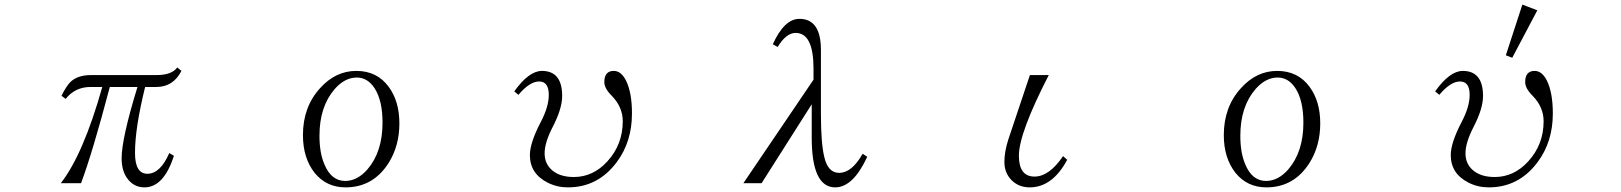

<svg xmlns="http://www.w3.org/2000/svg" viewBox="-20 -850 7040 834"><path d="M247.1 -434.1Q268.1 -476.1 286.1 -494.1Q317.4 -523.9 375 -523.9H660.2Q726.1 -523.9 750 -557.1L768.1 -542Q732.4 -472.2 659.2 -472.2H610.4Q566.4 -294.4 566.4 -186Q566.4 -95.2 620.1 -95.2Q676.3 -95.2 715.3 -185.1L735.4 -173.3Q691.4 -36.1 607.4 -36.1Q560.1 -36.1 531.2 -77.1Q508.3 -110.8 508.3 -162.1Q508.3 -248.5 577.1 -472.2H457Q381.8 -187 332 -54.2H244.1Q341.8 -179.2 424.3 -472.2H373Q306.6 -472.2 265.1 -420.4Z M1527.8 -542Q1618.2 -542 1668.9 -472.2Q1714.8 -409.7 1714.8 -314Q1714.8 -216.3 1668 -142.1Q1600.6 -36.1 1481 -36.1Q1397.9 -36.1 1346.7 -99.1Q1295.9 -163.6 1295.9 -263.2Q1295.9 -385.3 1370.1 -466.8Q1437.5 -542 1527.8 -542ZM1529.8 -513.2Q1477.5 -513.2 1433.6 -462.9Q1367.7 -386.7 1367.7 -260.3Q1367.7 -186.5 1388.7 -137.2Q1418.5 -64 1479.5 -64Q1531.7 -64 1575.7 -113.8Q1641.6 -190.4 1641.6 -316.9Q1641.6 -413.1 1607.4 -466.3Q1577.1 -513.2 1529.8 -513.2Z M2213.9 -453.1Q2277.3 -542 2334 -542Q2421.9 -542 2421.9 -433.1Q2421.9 -377.9 2380.9 -298.8Q2345.7 -230.5 2345.7 -184.1Q2345.7 -138.7 2377.9 -110.8Q2412.1 -81.1 2472.7 -81.1Q2556.2 -81.1 2618.2 -148.9Q2685.1 -222.2 2685.1 -323.2Q2685.1 -384.3 2638.2 -433.1Q2605 -465.8 2605 -493.2Q2605 -542 2646 -542Q2678.2 -542 2699.2 -500Q2725.1 -448.2 2725.1 -356.9Q2725.1 -234.4 2659.2 -146Q2577.6 -36.1 2446.8 -36.1Q2399.9 -36.1 2359.9 -56.2Q2281.7 -95.2 2281.7 -176.3Q2281.7 -229.5 2328.6 -319.3Q2363.8 -386.2 2363.8 -438Q2363.8 -496.1 2321.8 -496.1Q2280.8 -496.1 2231.9 -438Z M3513.7 -503.9V-551.8Q3513.7 -707 3436 -707Q3395 -707 3357.9 -646L3336.9 -657.7Q3386.7 -768.1 3452.6 -768.1Q3545.9 -768.1 3545.9 -632.8V-354Q3545.9 -226.1 3561 -166Q3577.1 -99.1 3625 -99.1Q3680.2 -99.1 3727.1 -182.1L3747.1 -168.9Q3685.5 -36.1 3607.9 -36.1Q3505.9 -36.1 3505.9 -252V-397L3288.1 -54.2H3209Z M4453.6 -523.9H4535.6Q4405.8 -271.5 4405.8 -173.8Q4405.8 -83 4473.6 -83Q4537.6 -83 4597.7 -171.9L4615.7 -155.8Q4551.3 -36.1 4452.6 -36.1Q4404.3 -36.1 4372.6 -68.8Q4342.8 -100.6 4342.8 -146Q4342.8 -191.4 4359.9 -244.1Z M5527.8 -542Q5618.2 -542 5668.9 -472.2Q5714.8 -409.7 5714.8 -314Q5714.8 -216.3 5668 -142.1Q5600.6 -36.1 5481 -36.1Q5397.9 -36.1 5346.7 -99.1Q5295.9 -163.6 5295.9 -263.2Q5295.9 -385.3 5370.1 -466.8Q5437.5 -542 5527.8 -542ZM5529.8 -513.2Q5477.5 -513.2 5433.6 -462.9Q5367.7 -386.7 5367.7 -260.3Q5367.7 -186.5 5388.7 -137.2Q5418.5 -64 5479.5 -64Q5531.7 -64 5575.7 -113.8Q5641.6 -190.4 5641.6 -316.9Q5641.6 -413.1 5607.4 -466.3Q5577.1 -513.2 5529.8 -513.2Z M6213.9 -453.1Q6277.3 -542 6334 -542Q6421.9 -542 6421.9 -433.1Q6421.9 -377.9 6380.9 -298.8Q6345.7 -230.5 6345.7 -184.1Q6345.7 -138.7 6377.9 -110.8Q6412.1 -81.1 6472.7 -81.1Q6556.2 -81.1 6618.2 -148.9Q6685.1 -222.2 6685.1 -323.2Q6685.1 -384.3 6638.2 -433.1Q6605 -465.8 6605 -493.2Q6605 -542 6646 -542Q6678.2 -542 6699.2 -500Q6725.1 -448.2 6725.1 -356.9Q6725.1 -234.4 6659.2 -146Q6577.6 -36.1 6446.8 -36.1Q6399.9 -36.1 6359.9 -56.2Q6281.7 -95.2 6281.7 -176.3Q6281.7 -229.5 6328.6 -319.3Q6363.8 -386.2 6363.8 -438Q6363.8 -496.1 6321.8 -496.1Q6280.8 -496.1 6231.9 -438ZM6592.8 -830.1 6657.7 -805.2 6548.8 -599.1 6521 -609.9Z"/></svg>

Font: I.Ming
Style: Regular
Weight: 400
Designer: Ichiten Fonts Project
Version: Version 6.11; Dec 27, 2019